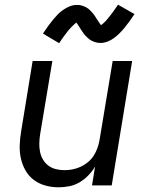

<svg xmlns="http://www.w3.org/2000/svg" viewBox="-20 -790 640 818"><path d="M230 8Q201 8 173.5 0.5Q146 -7 124 -23.5Q102 -40 88.5 -64Q75 -88 69 -115Q63 -142 64 -171.5Q65 -201 70 -230L119 -530H203L151 -218Q148 -199 147.5 -180Q147 -161 150.5 -143.5Q154 -126 163 -110.5Q172 -95 186 -84.5Q200 -74 218 -69.5Q236 -65 255 -65Q272 -65 289.5 -68.5Q307 -72 323.5 -79.5Q340 -87 354.5 -99Q369 -111 379 -126.5Q389 -142 395 -159Q401 -176 404 -193L460 -530H543L456 0H372L385 -80Q373 -60 356 -42.5Q339 -25 318.5 -13Q298 -1 275 3.5Q252 8 230 8ZM232 -606 163 -647Q174 -664 185 -679Q196 -694 206 -706Q216 -718 225.5 -728Q235 -738 248.5 -747.5Q262 -757 277 -763Q292 -769 307 -769Q313 -769 318 -768.5Q323 -768 328 -766.5Q333 -765 338 -763Q343 -761 347.5 -758.5Q352 -756 356 -753Q360 -750 363 -747Q366 -744 370 -739.5Q374 -735 377.5 -731Q381 -727 383.5 -723Q386 -719 388.5 -715Q391 -711 393.5 -707Q396 -703 399 -699Q402 -695 405 -690Q408 -685 410 -683Q414 -685 420 -690.5Q426 -696 429.5 -699.5Q433 -703 436.5 -707.5Q440 -712 444 -717Q448 -722 452.5 -727.5Q457 -733 462 -740Q467 -747 472 -754.5Q477 -762 483 -770L553 -730Q541 -712 530.5 -697.5Q520 -683 510 -671Q500 -659 490 -649Q480 -639 467 -629Q454 -619 438.5 -613Q423 -607 408 -607Q402 -607 395.5 -608Q389 -609 383.5 -611Q378 -613 372.5 -615.5Q367 -618 362 -621.5Q357 -625 353 -629Q349 -633 344.5 -637.5Q340 -642 336.5 -647Q333 -652 330 -656.5Q327 -661 324 -665.5Q321 -670 317.5 -676Q314 -682 310.5 -686.5Q307 -691 305 -694Q302 -691 295.5 -685.5Q289 -680 286 -676.5Q283 -673 279 -669Q275 -665 271 -660Q267 -655 262.5 -649Q258 -643 253 -636.5Q248 -630 243 -622.5Q238 -615 232 -606Z"/></svg>

Font: Iosevka Curly Extended Oblique
Style: Regular
Weight: 400
Width: 7
Italic angle: -9°
Monospace: yes
Designer: Belleve Invis
Foundry: Belleve Invis
Version: Version 11.1.0; ttfautohint (v1.8.3)